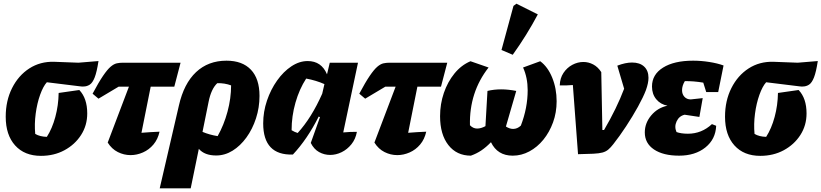

<svg xmlns="http://www.w3.org/2000/svg" viewBox="-20 -832 4454 1041"><path d="M202 13Q113 13 62 -43.5Q11 -100 11 -199Q11 -286 45.5 -354.5Q80 -423 139 -461Q198 -499 273 -497L405 -492L514 -501Q505 -442 493.5 -412.5Q482 -383 466.5 -373Q451 -363 433 -363Q428 -363 423 -363Q418 -363 413 -364L234 -386Q214 -364 197.5 -318Q181 -272 173.5 -215.5Q166 -159 171 -106Q196 -91 234 -90Q263 -135 280 -198Q297 -261 298 -328L410 -344Q453 -299 453 -217Q453 -152 419.5 -100Q386 -48 329.5 -17.5Q273 13 202 13Z M514 -297 482 -324Q515 -386 538.5 -420.5Q562 -455 579.5 -470Q597 -485 612.5 -488.5Q628 -492 646 -492H959L925 -362H797L747 -112Q771 -114 795.5 -115.5Q820 -117 845 -118Q836 -77 812 -48.5Q788 -20 755 -5.5Q722 9 688 9Q652 9 619 -7.5Q586 -24 564 -59L679 -362H623Z M846 189 950 -260Q977 -379 1043 -441Q1109 -503 1208 -503Q1294 -503 1340.5 -454Q1387 -405 1387 -312Q1387 -249 1368 -190.5Q1349 -132 1316 -86.5Q1283 -41 1241 -15Q1199 11 1152 11Q1089 11 1058 -25L1014 189ZM1111 -280 1078 -117Q1116 -101 1160 -94Q1194 -154 1213.5 -226.5Q1233 -299 1233 -369Q1198 -382 1158 -381Q1125 -350 1111 -280Z M1568 6Q1407 11 1407 -163Q1407 -226 1427.5 -286.5Q1448 -347 1482.5 -395.5Q1517 -444 1560 -472.5Q1603 -501 1648 -501Q1723 -501 1753 -429L1768 -492H1921L1841 -114Q1885 -118 1915 -117Q1908 -78 1885.5 -50Q1863 -22 1832.5 -7Q1802 8 1770 8Q1738 8 1710 -7.5Q1682 -23 1665 -57L1715 -197L1708 -200Q1646 -77 1568 6ZM1561 -126Q1577 -116 1594 -111Q1669 -193 1727 -324L1739 -376Q1694 -396 1640 -406Q1603 -349 1582 -275.5Q1561 -202 1561 -126Z M1960 -297 1928 -324Q1961 -386 1984.5 -420.5Q2008 -455 2025.5 -470Q2043 -485 2058.5 -488.5Q2074 -492 2092 -492H2405L2371 -362H2243L2193 -112Q2217 -114 2241.5 -115.5Q2266 -117 2291 -118Q2282 -77 2258 -48.5Q2234 -20 2201 -5.5Q2168 9 2134 9Q2098 9 2065 -7.5Q2032 -24 2010 -59L2125 -362H2069Z M2533 12Q2456 12 2411 -45.5Q2366 -103 2366 -202Q2366 -268 2386.5 -328Q2407 -388 2444 -433.5Q2481 -479 2531 -500L2629 -466Q2524 -332 2528 -153Q2545 -135 2567 -135Q2588 -135 2612 -148L2623 -339Q2693 -356 2779 -339L2723 -146Q2743 -133 2762 -133Q2785 -133 2804 -151Q2841 -247 2841 -343Q2841 -411 2816 -466L2909 -500Q2950 -470 2974 -411Q2998 -352 2998 -283Q2998 -222 2978.5 -168.5Q2959 -115 2926 -74.5Q2893 -34 2850 -11Q2807 12 2760 12Q2677 12 2642 -61Q2616 -34 2590 -16.5Q2564 1 2533 12ZM2760 -535 2699 -561 2764 -800 2780 -812 2896 -754Q2836 -641 2760 -535Z M3255 -127Q3324 -245 3364 -351L3327 -476Q3371 -493 3407 -493Q3449 -493 3472.5 -471Q3496 -449 3496 -410Q3496 -382 3482 -343Q3468 -306 3439 -253.5Q3410 -201 3374.5 -147Q3339 -93 3305 -50Q3291 -32 3278 -21Q3265 -10 3246.5 -5Q3228 0 3196.5 1.5Q3165 3 3114 4L3086 -371Q3052 -368 3015 -369Q3016 -408 3035 -436.5Q3054 -465 3083 -480.5Q3112 -496 3143 -496Q3171 -496 3196.5 -482.5Q3222 -469 3240 -441L3246 -127Z M3662 12Q3576 12 3526 -21.5Q3476 -55 3476 -114Q3476 -165 3511 -206.5Q3546 -248 3599 -259Q3561 -266 3538 -294Q3515 -322 3515 -363Q3515 -428 3575 -465.5Q3635 -503 3738 -503Q3781 -503 3825.5 -496Q3870 -489 3903 -477L3874 -333H3809L3793 -384Q3739 -393 3693 -392Q3678 -367 3678 -343Q3678 -321 3691 -307Q3704 -293 3725 -293L3790 -300L3772 -198L3692 -210Q3662 -203 3648.5 -174Q3635 -145 3648 -116Q3673 -107 3710 -107Q3784 -107 3840 -159L3863 -150Q3860 -77 3804.5 -32.5Q3749 12 3662 12Z M4102 13Q4013 13 3962 -43.5Q3911 -100 3911 -199Q3911 -286 3945.5 -354.5Q3980 -423 4039 -461Q4098 -499 4173 -497L4305 -492L4414 -501Q4405 -442 4393.5 -412.5Q4382 -383 4366.5 -373Q4351 -363 4333 -363Q4328 -363 4323 -363Q4318 -363 4313 -364L4134 -386Q4114 -364 4097.5 -318Q4081 -272 4073.5 -215.5Q4066 -159 4071 -106Q4096 -91 4134 -90Q4163 -135 4180 -198Q4197 -261 4198 -328L4310 -344Q4353 -299 4353 -217Q4353 -152 4319.5 -100Q4286 -48 4229.5 -17.5Q4173 13 4102 13Z"/></svg>

Font: Piazzolla ExtraBold
Style: Italic
Weight: 800
Italic angle: -11.3°
Designer: Juan Pablo del Peral
Foundry: Huerta Tipografica
Version: Version 1.330